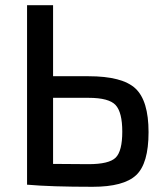

<svg xmlns="http://www.w3.org/2000/svg" viewBox="-20 -710 635 738"><path d="M184 -417H320Q450 -417 500.5 -370Q551 -323 551 -202Q551 -81 503 -36.5Q455 8 336 8Q175 8 86 0H84V-690H184ZM184 -80 320 -79Q399 -79 424.5 -104Q450 -129 450 -204Q450 -278 424.5 -306Q399 -334 320 -334H184Z"/></svg>

Font: Exo 2.0 Medium
Style: Regular
Weight: 500
Designer: Natanael Gama
Version: Version 1.001;PS 001.001;hotconv 1.0.70;makeotf.lib2.5.58329